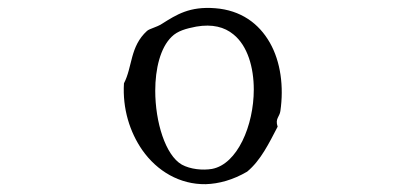

<svg xmlns="http://www.w3.org/2000/svg" viewBox="-20 -506 1040 491"><path d="M697 -222C706 -284 698 -348 670 -397C642 -446 596 -480 530 -485C465 -490 432 -469 394 -445C380 -436 363 -433 356 -427C312 -387 319 -335 297 -293C293 -228 312 -168 344 -122C382 -68 440 -34 506 -35C540 -36 576 -46 612 -67C647 -96 668 -140 690 -182C683 -203 695 -207 697 -222ZM629 -277C629 -185 587 -86 522 -74C498 -70 467 -73 445 -85C403 -109 377 -194 377 -274C377 -330 390 -384 419 -412C434 -427 456 -433 482 -438C523 -445 554 -437 577 -418C613 -389 629 -334 629 -277Z"/></svg>

Font: Yuji Syuku Std R
Style: Regular
Weight: 400
Designer: Kataoka Yuji
Foundry: Kinuta Font Factory
Version: Version 3.000;hotconv 1.0.111;makeotfexe 2.5.65597